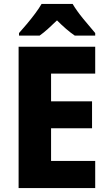

<svg xmlns="http://www.w3.org/2000/svg" viewBox="-20 -950 548 970"><path d="M461 0H74V-714H461V-578H238V-438H445V-302H238V-137H461ZM347 -930Q367 -896 400.5 -855Q434 -814 461 -783V-770H358Q336 -785 314 -804Q292 -823 268 -847Q243 -823 222 -804Q201 -785 180 -770H76V-783Q93 -802 115 -828Q137 -854 157.5 -881.5Q178 -909 190 -930Z"/></svg>

Font: Noto Sans Lao UI SemCond ExtBd
Style: Regular
Weight: 800
Width: 4
Designer: Monotype Design Team
Foundry: Monotype Imaging Inc.
Version: Version 2.000; ttfautohint (v1.8.4.7-5d5b)